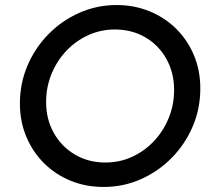

<svg xmlns="http://www.w3.org/2000/svg" viewBox="-20 -731 835 762"><path d="M391 11Q320 11 259.5 -14Q199 -39 154 -84Q109 -129 84 -189.5Q59 -250 59 -320Q59 -400 89 -470.5Q119 -541 172 -595Q225 -649 294.5 -680Q364 -711 443 -711Q513 -711 574 -686Q635 -661 680 -616Q725 -571 750 -511Q775 -451 775 -380Q775 -300 745 -229.5Q715 -159 662 -105Q609 -51 539.5 -20Q470 11 391 11ZM398 -86Q455 -86 504 -108.5Q553 -131 590.5 -170.5Q628 -210 649.5 -262.5Q671 -315 671 -374Q671 -442 640.5 -497Q610 -552 556.5 -583Q503 -614 436 -614Q380 -614 330.5 -591.5Q281 -569 243.5 -529.5Q206 -490 184.5 -437.5Q163 -385 163 -326Q163 -258 193.5 -203.5Q224 -149 277.5 -117.5Q331 -86 398 -86Z"/></svg>

Font: Red Hat Display SemiBold
Style: Italic
Weight: 600
Italic angle: -12°
Designer: Pentagram, MCKL
Foundry: Pentagram, MCKL
Version: Version 1.023